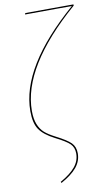

<svg xmlns="http://www.w3.org/2000/svg" viewBox="-100 -778 574 1018"><g transform="rotate(-10 186.5 -268.5)"><path d="M145.5 191.9 142.6 185.5Q196.8 154.8 223.1 123Q249.5 91.3 249.5 51.8Q249.5 19 230 -0.5Q210.4 -20 151.9 -49.3Q95.7 -78.1 72.3 -112.1Q48.8 -146 48.8 -210.9Q48.8 -449.2 362.3 -722.2H277.3L110.4 -721.2L112.8 -728.5L372.1 -729.5L372.6 -723.1Q57.1 -448.2 57.1 -210.9Q57.1 -168 68.6 -139.2Q80.1 -110.4 100.1 -92.5Q120.1 -74.7 156.2 -56.2Q215.8 -25.9 236.8 -4.6Q257.8 16.6 257.8 51.8Q257.8 93.3 230.5 126.7Q203.1 160.2 145.5 191.9Z"/></g></svg>

Font: Fira Sans Compressed Eight
Style: Italic
Weight: 100
Width: 3
Italic angle: -8°
Designer: Carrois Corporate & Edenspiekermann AG
Foundry: Carrois Corporate GbR & Edenspiekermann AG
Version: Version 4.203;PS 004.203;hotconv 1.0.88;makeotf.lib2.5.64775